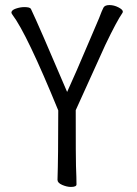

<svg xmlns="http://www.w3.org/2000/svg" viewBox="-20 -729 540 758"><path d="M260 9Q244 9 225.5 1Q207 -7 207 -19Q210 -108 210 -293Q86 -596 29 -671Q25 -677 25 -679Q25 -689 42.5 -695Q60 -701 76 -701Q98 -701 102 -694Q134 -627 245 -366Q275 -431 336 -575Q366 -644 371 -657Q383 -689 388.5 -699Q394 -709 412 -709Q430 -709 447.5 -700Q465 -691 465 -683L464 -679Q441 -646 396 -552L279 -294Q279 -95 280 -74Q282 -25 282 -1Q282 9 260 9Z"/></svg>

Font: Moon Stars Kai T HW
Style: Regular
Weight: 400
Designer: GuiWonder
Version: Version 1.101